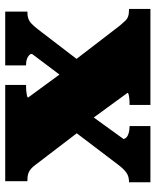

<svg xmlns="http://www.w3.org/2000/svg" viewBox="48 -630 583 718"><g transform="rotate(-90 339.0 -271.5)"><path d="M664 0H305V-78H307Q320 -78 329.5 -79Q339 -80 344.5 -81.5Q350 -83 350 -86L231 -249L217 -252L81 -430Q73 -441 65 -447.5Q57 -454 48 -457Q39 -460 24 -460H20V-543H380V-465H378Q365 -465 355 -464Q345 -463 339 -461.5Q333 -460 333 -457L443 -307L456 -304L602 -114Q612 -103 619 -95Q626 -87 636 -83.5Q646 -80 661 -80H664ZM16 0V-80H17Q38 -80 52 -90Q66 -100 81 -120L217 -299L295 -263L178 -101Q178 -95 184 -89.5Q190 -84 200.5 -81Q211 -78 224 -78H226V0ZM461 -255 384 -294 496 -443Q496 -449 490.5 -454Q485 -459 476.5 -462Q468 -465 456 -465H453V-543H654V-460H650Q638 -460 628 -456.5Q618 -453 609 -444.5Q600 -436 589 -422Z"/></g></svg>

Font: Roboto Serif 20pt Black
Style: Regular
Weight: 900
Version: Version 1.008